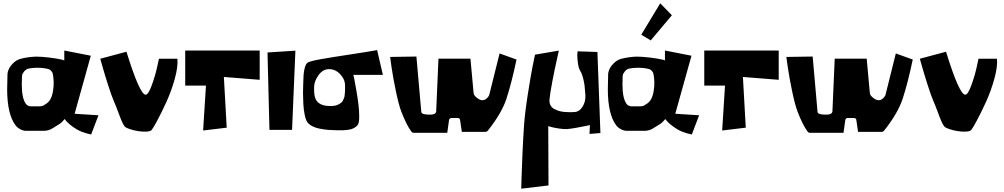

<svg xmlns="http://www.w3.org/2000/svg" viewBox="-20 -785 6025 1152"><path d="M524.9 -450.7 427.7 -102.5 570.8 -93.3 526.9 22Q492.7 14.6 468.8 4.9Q442.9 -5.4 413.6 -26.9Q384.3 -48.3 367.7 -70.8Q353.5 -53.2 340.8 -43.5L295.9 -15.6Q273.4 -1 245.1 0H136.2Q120.1 0 102.3 -9.3Q84.5 -18.6 74.2 -31.7Q23.4 -98.1 22.9 -247.6L24.9 -338.9Q24.9 -345.7 26.9 -353.5Q33.2 -378.9 54.9 -401.9Q76.7 -424.8 101.6 -431.6Q145.5 -443.4 195.3 -445.3Q228.5 -445.3 275.4 -439.7Q322.3 -434.1 355.5 -426.3Q358.9 -425.3 365.7 -422.4V-481.9ZM279.8 -185.1Q293 -207 298.1 -239Q303.2 -271 302 -295.7Q300.8 -320.3 296.9 -340.8Q295.4 -350.1 287.8 -358.9Q280.3 -367.7 271 -370.6Q239.7 -378.4 205.6 -378.4H200.7Q174.3 -378.4 148.4 -373Q135.7 -368.7 125.2 -356.7Q114.7 -344.7 112.3 -332Q111.8 -330.1 111.8 -323.7L110.8 -275.4Q111.3 -194.3 135.3 -161.6Q139.6 -155.3 148.2 -151.1Q156.7 -147 164.6 -147H165.5H217.8H219.2Q233.4 -147 242.7 -153.3L263.7 -167Q275.4 -177.7 279.8 -185.1Z M581.5 -432.6 738.8 -474.6Q818.4 -216.8 854 -216.8Q869.6 -216.8 889.6 -270.8Q909.7 -324.7 921.9 -378.9L933.6 -432.6H1044.4Q1048.8 -384.8 1028.6 -311.8Q1008.3 -238.8 979 -174.6Q949.7 -110.4 924.3 -63Q898.9 -15.6 889.6 -4.9Q882.3 3.4 858.6 4.6Q835 5.9 808.6 1.7Q782.2 -2.4 758.8 -10.3Q735.4 -18.1 728.5 -25.9Q720.2 -35.6 711.2 -56.4Q702.1 -77.1 688.7 -113.8Q675.3 -150.4 663.6 -176.8Q649.9 -208 629.4 -272Q608.9 -335.9 595.2 -384.3Z M1215.8 -271.5H1091.3V-481.9H1538.1V-306.2L1323.2 -323.2L1340.3 -19L1198.7 -2Z M1596.7 -5.9 1585 -470.2 1752.4 -481 1732.4 -5.9Z M2242.7 -484.4 2277.3 -335.9H2100.1Q2102.5 -325.7 2106.2 -308.1Q2109.9 -290.5 2117.9 -243.9Q2126 -197.3 2130.6 -159.4Q2135.3 -121.6 2135.3 -85Q2135.3 -48.3 2126.5 -36.1Q2117.7 -23.9 2103.3 -16.4Q2088.9 -8.8 2069.8 -6.3Q2050.8 -3.9 2037.1 -3.2Q2023.4 -2.4 2003.2 -3.4Q1982.9 -4.4 1979.5 -4.4Q1941.9 -4.4 1897.5 -13.2Q1853 -22 1829.6 -44.9Q1816.9 -57.1 1809.3 -90.6Q1801.8 -124 1800 -161.4Q1798.3 -198.7 1798.1 -225.6Q1797.9 -252.4 1798.8 -263.2Q1798.8 -264.6 1799.6 -289.8Q1800.3 -314.9 1801.5 -335.7Q1802.7 -356.4 1808.8 -378.9Q1814.9 -401.4 1825.2 -408.7Q1838.4 -418 1902.3 -429.4Q1966.3 -440.9 2076.4 -457.5Q2186.5 -474.1 2242.7 -484.4ZM1952.1 -370.1Q1915.5 -369.1 1890.1 -332.5Q1864.7 -295.9 1864.7 -263.2Q1864.7 -260.3 1864.7 -253.4Q1863.8 -208 1875.5 -187Q1895.5 -150.4 1957 -148.9Q1973.6 -148.4 1987.3 -150.6Q2001 -152.8 2010.3 -158Q2019.5 -163.1 2026.6 -168.2Q2033.7 -173.3 2037.8 -182.4Q2042 -191.4 2044.7 -198.2Q2047.4 -205.1 2048.3 -216.6Q2049.3 -228 2049.8 -234.4Q2050.3 -240.7 2050.3 -252.7Q2050.3 -264.6 2050.3 -269.5Q2051.3 -307.1 2021.7 -339.1Q1992.2 -371.1 1952.1 -370.1Z M2320.8 -443.4 2478.5 -445.8Q2505.9 -126 2507.8 -112.8Q2510.3 -95.7 2565.4 -97.2Q2575.2 -97.7 2581.8 -99.9Q2588.4 -102.1 2591.3 -105Q2594.2 -107.9 2595.7 -111.1Q2597.2 -114.3 2597.2 -116.2V-118.2L2610.8 -433.1H2802.7L2821.3 -230Q2822.3 -215.3 2833 -205.6Q2856 -183.6 2874.5 -183.6Q2896 -183.6 2912.1 -208.5Q2915.5 -213.9 2916 -217.8L2977.5 -464.4L3079.1 -427.7Q3049.3 -286.1 3018.1 -190.9Q2989.3 -104.5 2906.2 0Q2900.9 6.3 2892.6 6.3H2751L2740.2 -66.4Q2739.7 -70.8 2735.8 -74Q2731.9 -77.1 2727.5 -77.1H2688.5Q2683.1 -77.1 2679 -73.5Q2674.8 -69.8 2674.3 -64.9L2663.6 11.7H2462.9Q2453.1 11.7 2447.8 3.9Q2419.4 -33.7 2387.7 -115.7Q2371.6 -158.7 2354.7 -240.5Q2337.9 -322.3 2329.1 -382.8Z M3189.9 -457Q3184.1 -429.2 3174.8 -383.1Q3165.5 -336.9 3147.5 -223.1Q3129.4 -109.4 3124 -29.8Q3118.7 49.8 3114.5 144Q3110.4 238.3 3108.9 293L3107.4 347.2L3271 327.6L3269.5 -28.3Q3276.9 -25.9 3289.3 -22.5Q3301.8 -19 3332 -14.2Q3362.3 -9.3 3382.8 -10.7Q3403.3 -12.2 3437.5 -18.3Q3471.7 -24.4 3495.6 -29.3L3519.5 -34.7L3517.1 18.6L3582.5 13.2L3564.5 -473.1L3445.3 -477.1Q3444.3 -468.3 3443.8 -453.9Q3443.4 -439.5 3447.3 -408Q3451.2 -376.5 3461.4 -359.9Q3472.2 -342.3 3478.8 -315.7Q3485.4 -289.1 3487.5 -270.5Q3489.7 -252 3492.2 -216.8Q3495.1 -177.2 3476.1 -146Q3457 -114.7 3427.7 -112.8Q3415 -111.8 3402.1 -111.8Q3389.2 -111.8 3369.9 -113Q3350.6 -114.3 3334.7 -119.1Q3318.8 -124 3304.4 -131.8Q3290 -139.6 3282.7 -153.8Q3275.4 -168 3276.9 -187Q3279.8 -222.2 3293.9 -295.9Q3308.1 -369.6 3320.8 -425.8L3333 -481.4Z M3884.3 -542.5 3827.6 -576.7 3941.4 -765.1 4011.2 -693.4ZM4128.9 -450.7 4031.7 -102.5 4174.8 -93.3 4130.9 22Q4096.7 14.6 4072.8 4.9Q4046.9 -5.4 4017.6 -26.9Q3988.3 -48.3 3971.7 -70.8Q3957.5 -53.2 3944.8 -43.5L3899.9 -15.6Q3877.4 -1 3849.1 0H3740.2Q3724.1 0 3706.3 -9.3Q3688.5 -18.6 3678.2 -31.7Q3627.4 -98.1 3627 -247.6L3628.9 -338.9Q3628.9 -345.7 3630.9 -353.5Q3637.2 -378.9 3658.9 -401.9Q3680.7 -424.8 3705.6 -431.6Q3749.5 -443.4 3799.3 -445.3Q3832.5 -445.3 3879.4 -439.7Q3926.3 -434.1 3959.5 -426.3Q3962.9 -425.3 3969.7 -422.4V-481.9ZM3883.8 -185.1Q3897 -207 3902.1 -239Q3907.2 -271 3906 -295.7Q3904.8 -320.3 3900.9 -340.8Q3899.4 -350.1 3891.8 -358.9Q3884.3 -367.7 3875 -370.6Q3843.8 -378.4 3809.6 -378.4H3804.7Q3778.3 -378.4 3752.4 -373Q3739.7 -368.7 3729.2 -356.7Q3718.8 -344.7 3716.3 -332Q3715.8 -330.1 3715.8 -323.7L3714.8 -275.4Q3715.3 -194.3 3739.3 -161.6Q3743.7 -155.3 3752.2 -151.1Q3760.7 -147 3768.6 -147H3769.5H3821.8H3823.2Q3837.4 -147 3846.7 -153.3L3867.7 -167Q3879.4 -177.7 3883.8 -185.1Z M4330.1 -271.5H4205.6V-481.9H4652.3V-306.2L4437.5 -323.2L4454.6 -19L4313 -2Z M4698.2 -443.4 4856 -445.8Q4883.3 -126 4885.3 -112.8Q4887.7 -95.7 4942.9 -97.2Q4952.6 -97.7 4959.2 -99.9Q4965.8 -102.1 4968.8 -105Q4971.7 -107.9 4973.1 -111.1Q4974.6 -114.3 4974.6 -116.2V-118.2L4988.3 -433.1H5180.2L5198.7 -230Q5199.7 -215.3 5210.4 -205.6Q5233.4 -183.6 5252 -183.6Q5273.4 -183.6 5289.6 -208.5Q5293 -213.9 5293.5 -217.8L5355 -464.4L5456.5 -427.7Q5426.8 -286.1 5395.5 -190.9Q5366.7 -104.5 5283.7 0Q5278.3 6.3 5270 6.3H5128.4L5117.7 -66.4Q5117.2 -70.8 5113.3 -74Q5109.4 -77.1 5105 -77.1H5065.9Q5060.5 -77.1 5056.4 -73.5Q5052.2 -69.8 5051.8 -64.9L5041 11.7H4840.3Q4830.6 11.7 4825.2 3.9Q4796.9 -33.7 4765.1 -115.7Q4749 -158.7 4732.2 -240.5Q4715.3 -322.3 4706.5 -382.8Z M5499 -432.6 5656.2 -474.6Q5735.8 -216.8 5771.5 -216.8Q5787.1 -216.8 5807.1 -270.8Q5827.1 -324.7 5839.4 -378.9L5851.1 -432.6H5961.9Q5966.3 -384.8 5946 -311.8Q5925.8 -238.8 5896.5 -174.6Q5867.2 -110.4 5841.8 -63Q5816.4 -15.6 5807.1 -4.9Q5799.8 3.4 5776.1 4.6Q5752.4 5.9 5726.1 1.7Q5699.7 -2.4 5676.3 -10.3Q5652.8 -18.1 5646 -25.9Q5637.7 -35.6 5628.7 -56.4Q5619.6 -77.1 5606.2 -113.8Q5592.8 -150.4 5581.1 -176.8Q5567.4 -208 5546.9 -272Q5526.4 -335.9 5512.7 -384.3Z"/></svg>

Font: Some Time Later
Style: Regular
Weight: 400
Version: Version 003.300